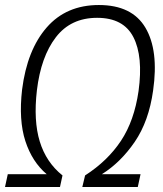

<svg xmlns="http://www.w3.org/2000/svg" viewBox="-35 -745 651 765"><path d="M-15 0 -4 -51H151Q93 -100 66 -183Q39 -266 53 -388Q73 -546 151 -635.5Q229 -725 359 -725Q491 -725 544.5 -634.5Q598 -544 575 -384Q558 -262 502 -180Q446 -98 371 -51H525L514 0H293L304 -46Q394 -104 447 -184Q500 -264 517 -382Q536 -520 496.5 -597Q457 -674 352 -674Q247 -674 187.5 -596.5Q128 -519 112 -385Q98 -264 123.5 -181Q149 -98 214 -46L204 0Z"/></svg>

Font: Noto Sans SemiCondensed Light
Style: Italic
Weight: 300
Width: 4
Italic angle: -12°
Designer: Monotype Design Team
Foundry: Monotype Imaging Inc.
Version: Version 2.013; ttfautohint (v1.8.4.7-5d5b)